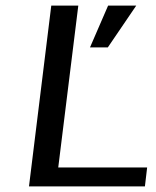

<svg xmlns="http://www.w3.org/2000/svg" viewBox="-20 -669 560 689"><path d="M500 0 508 -68H189L261 -649H164L84 0ZM469 -649H368L303 -499H367Z"/></svg>

Font: Gamestation Text
Style: Italic
Weight: 400
Designer: Jonas Hecksher
Foundry: Jonas Hecksher, Playtypeª, e-types AS
Version: Version 1.003